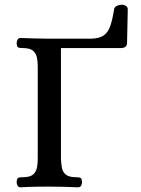

<svg xmlns="http://www.w3.org/2000/svg" viewBox="-20 -796 603 819"><path d="M68 3Q59 3 55 -4Q51 -11 51 -19Q52 -36 59 -38Q66 -40 76 -40Q108 -40 121 -51.5Q134 -63 137.5 -80.5Q141 -98 141 -117V-514Q141 -533 137.5 -550.5Q134 -568 121 -579.5Q108 -591 76 -591Q66 -591 59 -593Q52 -595 51 -612Q51 -620 55 -627Q59 -634 68 -634Q100 -633 128.5 -632Q157 -631 187 -631H369Q404 -632 422.5 -645Q441 -658 450.5 -685.5Q460 -713 467 -758Q469 -767 479.5 -771.5Q490 -776 501 -776Q509 -776 517 -771Q525 -766 525 -756L522 -615Q522 -601 514.5 -596Q507 -591 496 -591H240V-117Q241 -98 244 -80.5Q247 -63 260.5 -51.5Q274 -40 305 -40Q315 -40 322 -38Q329 -36 330 -19Q330 -11 326 -4Q322 3 312 3Q248 0 188 0Q158 0 129 0.5Q100 1 68 3Z"/></svg>

Font: Alice
Style: Regular
Weight: 400
Designer: Ksenia Yerulevich
Foundry: Cyreal (http://www.cyreal.org/)
Version: Version 2.003; ttfautohint (v1.8.3)